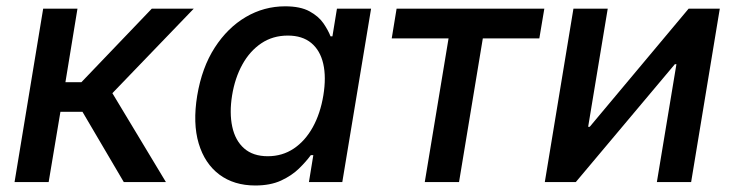

<svg xmlns="http://www.w3.org/2000/svg" viewBox="-20 -568 2291 599"><path d="M25.4 0 114.7 -541H221.7L184.1 -311.5H233.9L453.6 -541H584.5L330.6 -277.3L497.6 0H366.2L237.3 -219.2H168.5L131.8 0Z M776.4 10.7Q710 10.7 664.3 -23.4Q618.7 -57.6 599.9 -120.4Q581.1 -183.1 595.2 -269.5Q609.9 -357.4 649.9 -419.4Q689.9 -481.4 746.8 -514.9Q803.7 -548.3 869.6 -548.3Q917 -548.3 945.6 -532.7Q974.1 -517.1 989 -495.4Q1003.9 -473.6 1011.2 -454.6H1017.1L1031.2 -541H1137.7L1047.9 0H943.8L957.5 -84H949.7Q935.1 -64 912.6 -42Q890.1 -20 856.7 -4.6Q823.2 10.7 776.4 10.7ZM815.4 -80.6Q860.8 -80.6 896.5 -104.5Q932.1 -128.4 955.8 -171.1Q979.5 -213.9 988.8 -270.5Q998 -327.1 988.5 -368.9Q979 -410.6 951.2 -433.8Q923.3 -457 877.9 -457Q831.1 -457 795.2 -432.9Q759.3 -408.7 736.1 -366.7Q712.9 -324.7 704.1 -270.5Q695.3 -215.8 704.6 -172.6Q713.9 -129.4 741.7 -105Q769.5 -80.6 815.4 -80.6Z M1305.2 0 1379.4 -448.2H1202.1L1217.3 -541H1678.2L1662.6 -448.2H1486.3L1412.1 0Z M2136.2 0H2029.3L2090.3 -367.7H2085.4L1776.4 0H1679.7L1769 -541H1876L1814.9 -172.4H1819.8L2128.4 -541H2225.6Z"/></svg>

Font: Inter 17pt Medium
Style: Italic
Weight: 500
Italic angle: -9.3988°
Version: Version 4.001;git-66647c0bb